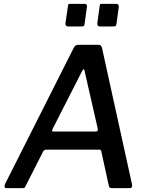

<svg xmlns="http://www.w3.org/2000/svg" viewBox="-20 -974 781 994"><path d="M12 0Q6 0 4 -6Q2 -12 7 -23L363 -729Q368 -737 373.5 -739.5Q379 -742 388 -742H489Q499 -742 503.5 -736Q508 -730 509 -722L664 -17Q665 -11 662.5 -5.5Q660 0 653 0H558Q545 0 543 -14L504 -192Q503 -199 494 -199H218Q208 -199 203 -189L111 -8Q109 -3 106 -1.5Q103 0 96 0H12ZM476 -293Q489 -293 486 -308L418 -606Q417 -616 413 -615Q409 -614 404 -604L252 -306Q249 -298 250 -295.5Q251 -293 257 -293ZM430 -938 418 -851Q417 -842 414 -839.5Q411 -837 400 -837H334Q325 -837 321.5 -842Q318 -847 319 -855L332 -943Q333 -951 335 -952.5Q337 -954 343 -954H419Q425 -954 428.5 -949Q432 -944 430 -938ZM595 -938 583 -851Q582 -842 578.5 -839.5Q575 -837 564 -837H499Q489 -837 486 -842Q483 -847 484 -855L496 -943Q497 -951 499 -952.5Q501 -954 507 -954H583Q589 -954 592.5 -949Q596 -944 595 -938Z"/></svg>

Font: Libre Franklin Medium
Style: Italic
Weight: 500
Italic angle: -8°
Designer: Pablo Impallari, Rodrigo Fuenzalida, Nhung Nguyen
Foundry: Impallari Type
Version: Version 3.000